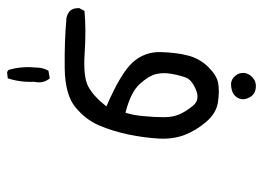

<svg xmlns="http://www.w3.org/2000/svg" viewBox="-120 -292 740 540"><g transform="rotate(90 250.0 -22.0)"><path d="M182.6 328.1 176.8 324.2Q166 289.1 169.9 248Q169.9 227.5 178.7 211.9L200.2 208Q215.8 225.6 210 252Q211.9 291 200.2 326.2ZM31.2 161.1Q19.5 159.2 10.7 151.4Q2 141.6 2.9 125L10.7 110.4Q63.5 105.5 129.4 109.9Q195.3 114.3 222.7 100.1Q250 85.9 279.3 48.8Q184.6 7.8 154.8 -25.9Q125 -59.6 126.5 -105Q127.9 -150.4 136.7 -182.6Q145.5 -214.8 168.9 -238.3Q192.4 -261.7 213.9 -265.6Q235.4 -269.5 266.6 -265.1Q297.9 -260.7 322.3 -232.4Q346.7 -204.1 359.4 -171.4Q372.1 -138.7 369.6 -97.2Q367.2 -55.7 357.9 -11.7Q348.6 32.2 332.5 69.8Q316.4 107.4 281.2 136.2Q246.1 165 171.9 166Q97.7 167 31.2 161.1ZM296.9 -4.9Q303.7 -24.4 306.6 -55.7Q309.6 -86.9 309.6 -112.8Q309.6 -138.7 301.3 -157.2Q293 -175.8 276.9 -195.3Q260.7 -214.8 232.4 -203.1Q204.1 -191.4 197.8 -173.8Q191.4 -156.2 187.5 -133.3Q183.6 -110.4 188.5 -90.3Q193.4 -70.3 216.3 -44.9Q239.3 -19.5 296.9 -4.9ZM214.8 -301.8Q203.1 -302.7 193.8 -313Q184.6 -323.2 185.1 -336.9Q185.5 -350.6 197.3 -361.8Q209 -373 226.1 -371.6Q243.2 -370.1 252 -356.9Q260.7 -343.8 258.8 -331.1Q256.8 -318.4 246.1 -310.1Q235.4 -301.8 214.8 -301.8Z"/></g></svg>

Font: JasonHandwriting1
Style: Regular
Weight: 400
Version: Version 1.48.20